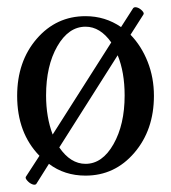

<svg xmlns="http://www.w3.org/2000/svg" viewBox="-20 -469 468 525"><path d="M79.1 34.2Q75.7 37.6 68.4 34.9Q61 32.2 54.7 25.1Q48.3 18.1 50.8 14.2L87.9 -43Q26.9 -105.5 26.9 -207Q26.9 -300.8 80.3 -362.8Q133.8 -424.8 213.9 -424.8Q267.6 -424.8 311 -395L344.2 -446.8Q347.7 -450.7 355 -448.5Q362.3 -446.3 368.7 -439.7Q375 -433.1 372.1 -429.2L336.9 -374Q366.7 -343.3 383.8 -300Q400.9 -256.8 400.9 -207Q400.9 -113.8 347.4 -51.3Q293.9 11.2 213.9 11.2Q156.2 11.2 113.8 -21ZM106 -208Q106 -148.9 124 -101.1L284.2 -353Q253.9 -396 213.9 -396Q167.5 -396 136.7 -342.5Q106 -289.1 106 -208ZM213.9 -21Q259.8 -21 290.3 -74.7Q320.8 -128.4 320.8 -208Q320.8 -271.5 301.8 -317.9L142.1 -65.9Q172.9 -21 213.9 -21Z"/></svg>

Font: Junicode SmCond
Style: Regular
Weight: 400
Width: 4
Designer: Peter S. Baker
Version: Version 2.206